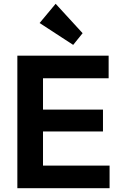

<svg xmlns="http://www.w3.org/2000/svg" viewBox="-20 -998 642 1018"><path d="M72 0V-703H208V0ZM172 0V-120H561V0ZM172 -301V-417H526V-301ZM172 -583V-703H556V-583ZM368 -760 190 -876 275 -978 418 -822Z"/></svg>

Font: Outfit SemiBold
Style: Regular
Weight: 600
Designer: Rodrigo Fuenzalida
Foundry: fragTYPE
Version: Version 1.100;gftools[0.9.27]